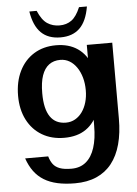

<svg xmlns="http://www.w3.org/2000/svg" viewBox="-65 -775 795 1112"><g transform="rotate(-5 333.0 -219.0)"><path d="M325.7 287.9Q269.1 287.9 224.3 278Q179.6 268.1 146 247.5Q112.4 226.9 88.8 195Q65.2 163 50.1 119.1H184.1Q191.8 145.9 205.4 164.4Q219.1 182.8 244.6 192.4Q270.2 201.9 313 201.9Q363.1 201.9 396.8 174Q430.6 146 447.6 93.3Q464.7 40.6 464.7 -33.6L465.8 -147.8L489.3 -117.7Q464.2 -50.3 413.9 -15.2Q363.6 20 287.2 20Q212.8 20 157.4 -13.1Q102 -46.1 71.5 -105.8Q40.9 -165.6 40.9 -245.4Q40.9 -327.3 71.2 -388.8Q101.4 -450.2 156.3 -484.2Q211.2 -518.2 284.7 -518.2Q359.3 -518.2 410.3 -483.1Q461.3 -448 487.1 -379.4L463.1 -348.8V-504.7H611V-63.6Q611 20.4 593.2 85.7Q575.4 151 539.8 196.1Q504.3 241.1 450.8 264.5Q397.2 287.9 325.7 287.9ZM304.1 -66.7Q333.6 -66.7 357.6 -80.4Q381.6 -94.1 398.8 -118.2Q416 -142.3 425.2 -174.5Q434.4 -206.7 434.4 -243.9Q434.4 -283.6 424.8 -317.5Q415.2 -351.4 397.5 -377.3Q379.8 -403.1 355.7 -417.4Q331.6 -431.7 302.1 -431.7Q263.4 -431.7 236.6 -411.7Q209.7 -391.8 195.6 -351.3Q181.6 -310.8 181.6 -248.3Q181.6 -201.8 189.5 -167.6Q197.5 -133.4 213.1 -111Q228.7 -88.7 251.4 -77.7Q274.1 -66.7 304.1 -66.7ZM316.2 -561.3Q244.3 -561.3 202.9 -602.2Q161.6 -643 148.4 -726.4H191Q214.2 -671.6 245.2 -651.2Q276.2 -630.8 316.2 -630.8Q357.1 -630.8 386.1 -652.1Q415.1 -673.4 437.2 -726.4H483.2Q468.9 -641.2 427.5 -601.3Q386.1 -561.3 316.2 -561.3Z"/></g></svg>

Font: Russolo 10pt ExtraLight
Style: Regular
Weight: 200
Designer: Micah Stupak-Hahn
Version: Version 1.000